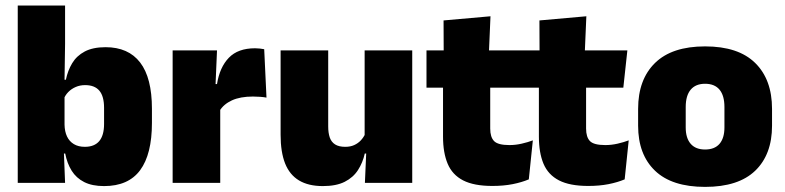

<svg xmlns="http://www.w3.org/2000/svg" viewBox="-20 -680 2920 714"><path d="M367 12Q322.5 12 293 -3Q263.5 -18 246.5 -45.2Q229.5 -72.5 222.5 -109H180L220 -216.5Q220.5 -191 229.2 -172.5Q238 -154 254.8 -144Q271.5 -134 295.5 -134Q331 -134 349 -155.2Q367 -176.5 367 -219V-279Q367 -322 349.5 -342.8Q332 -363.5 296.5 -363.5Q277.5 -363.5 261.5 -356.5Q245.5 -349.5 234 -337.8Q222.5 -326 217 -311.5L176.5 -383.5H225Q232 -417.5 248.5 -445Q265 -472.5 295.2 -488.5Q325.5 -504.5 372.5 -504.5Q457.5 -504.5 501.2 -447.5Q545 -390.5 545 -275.5V-223Q545 -106.5 501.2 -47.2Q457.5 12 367 12ZM46 0V-659.5H222V-517L219.5 -352L220 -340V-158L217 -128.5L222 0Z M796.5 -267.5 745.5 -367.5H787Q797 -430 831 -465.2Q865 -500.5 928.5 -500.5Q938 -500.5 946.2 -499.5Q954.5 -498.5 962.5 -497L971 -317Q961 -319 947.2 -320Q933.5 -321 920.5 -321Q873.5 -321 842.5 -306.8Q811.5 -292.5 796.5 -267.5ZM622 0V-492.5H787L780 -329.5H799V0Z M1200.5 -492.5V-209.5Q1200.5 -186 1206.2 -169Q1212 -152 1226 -143Q1240 -134 1264 -134Q1283 -134 1297.2 -140.5Q1311.5 -147 1321.8 -158Q1332 -169 1338 -182L1365 -109H1336.5Q1329 -75 1311.2 -47.5Q1293.5 -20 1262 -4Q1230.5 12 1180.5 12Q1127 12 1092 -9Q1057 -30 1040.2 -72.2Q1023.5 -114.5 1023.5 -179V-492.5ZM1513 -492.5V0H1337L1342.5 -126.5L1336 -144.5V-492.5Z M1811 11.5Q1742.5 11.5 1702.2 -9.2Q1662 -30 1644.8 -71Q1627.5 -112 1627.5 -172V-436H1803V-202Q1803 -170 1817.5 -155.2Q1832 -140.5 1874.5 -140.5Q1897.5 -140.5 1920.2 -145.8Q1943 -151 1961.5 -158L1946.5 -13Q1920.5 -2 1886.5 4.8Q1852.5 11.5 1811 11.5ZM1566 -354V-492.5H1956.5L1941.5 -354ZM1630 -480.5 1629.5 -604 1804 -619.5 1798 -480.5Z M2167.5 11.5Q2099 11.5 2058.8 -9.2Q2018.5 -30 2001.2 -71Q1984 -112 1984 -172V-436H2159.5V-202Q2159.5 -170 2174 -155.2Q2188.5 -140.5 2231 -140.5Q2254 -140.5 2276.8 -145.8Q2299.5 -151 2318 -158L2303 -13Q2277 -2 2243 4.8Q2209 11.5 2167.5 11.5ZM1922.5 -354V-492.5H2313L2298 -354ZM1986.5 -480.5 1986 -604 2160.5 -619.5 2154.5 -480.5Z M2602 15Q2478.5 15 2415.8 -45.2Q2353 -105.5 2353 -212.5V-275Q2353 -384.5 2416 -446Q2479 -507.5 2602 -507.5Q2725.5 -507.5 2788.2 -446Q2851 -384.5 2851 -275V-212.5Q2851 -105.5 2788.5 -45.2Q2726 15 2602 15ZM2602 -124Q2637.5 -124 2655.8 -145.2Q2674 -166.5 2674 -206V-282Q2674 -324.5 2655.8 -346.5Q2637.5 -368.5 2602 -368.5Q2567 -368.5 2548.5 -346.5Q2530 -324.5 2530 -282V-206Q2530 -166.5 2548.5 -145.2Q2567 -124 2602 -124Z"/></svg>

Font: Anek Latin ExtraBold
Style: Regular
Weight: 800
Designer: Yesha Goshar
Foundry: Ek Type
Version: Version 1.003